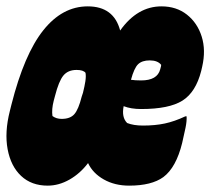

<svg xmlns="http://www.w3.org/2000/svg" viewBox="-29 -572 661 604"><path d="M247 -552Q329 -552 349 -476Q403 -552 479 -552Q526 -552 559 -526Q592 -500 605.5 -457Q619 -414 607 -362L604 -349Q587 -282 545 -255.5Q503 -229 415 -229Q383 -229 360 -238Q353 -203 371 -185Q381 -181 393.5 -179Q406 -177 421 -177Q459 -177 489.5 -183.5Q520 -190 554 -206H558Q559 -191 554.5 -169.5Q550 -148 544 -122Q525 -45 485 -15Q448 12 377 12Q332 12 297.5 -7.5Q263 -27 248 -59Q223 -26 189.5 -7Q156 12 121 12Q70 12 37.5 -18.5Q5 -49 -5 -102.5Q-15 -156 2 -223L7 -243Q47 -401 107 -476.5Q167 -552 247 -552ZM442 -382Q418 -382 405.5 -370Q393 -358 383 -321Q396 -319 415 -319Q466 -319 475 -354L476 -358Q478 -364 478 -368Q467 -382 442 -382ZM140 -255Q133 -228 136 -207Q148 -198 165 -198Q192 -198 205 -213Q218 -228 228 -268L232 -280Q237 -300 239.5 -316Q242 -332 240 -343Q233 -352 212 -352Q185 -352 170.5 -334.5Q156 -317 144 -270Z"/></svg>

Font: Recursive Mn Csl St XBk
Style: Italic
Weight: 1000
Italic angle: -15°
Monospace: yes
Version: Version 1.079;hotconv 1.0.112;makeotfexe 2.5.65598; ttfautoh